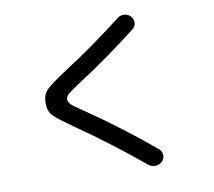

<svg xmlns="http://www.w3.org/2000/svg" viewBox="-89 -888 1178 1055"><g transform="rotate(-10 500.0 -360.0)"><path d="M301 -220Q206 -286 183 -311Q160 -336 160 -380Q160 -426 184.5 -452Q209 -478 307 -542Q460 -640 632 -773Q649 -786 670.5 -784Q692 -782 706 -766Q720 -750 718 -729.5Q716 -709 699 -696Q525 -561 372 -463Q312 -424 296 -410Q280 -396 280 -380Q280 -365 294.5 -351Q309 -337 363 -301Q547 -176 730 -23Q746 -9 747 11.5Q748 32 733 47Q717 63 695 63.5Q673 64 656 50Q480 -96 301 -220Z"/></g></svg>

Font: Rounded Mplus 1c Medium
Style: Regular
Weight: 500
Version: Version 1.059.20150529